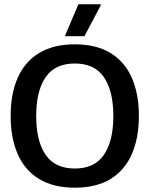

<svg xmlns="http://www.w3.org/2000/svg" viewBox="-20 -870 702 902"><path d="M331.7 11.7Q230 11.7 162.9 -29.6Q95.8 -70.8 62.9 -146.7Q30 -222.5 30 -325Q30 -428.3 62.9 -503.8Q95.8 -579.2 162.9 -620.4Q230 -661.7 331.7 -661.7Q433.3 -661.7 500 -620.4Q566.7 -579.2 599.6 -503.8Q632.5 -428.3 632.5 -325Q632.5 -222.5 599.6 -146.7Q566.7 -70.8 500 -29.6Q433.3 11.7 331.7 11.7ZM331.7 -78.3Q424.2 -78.3 468.3 -142.9Q512.5 -207.5 512.5 -325Q512.5 -442.5 468.3 -507.1Q424.2 -571.7 331.7 -571.7Q238.3 -571.7 194.2 -507.1Q150 -442.5 150 -325Q150 -207.5 194.2 -142.9Q238.3 -78.3 331.7 -78.3ZM286.7 -700V-705L348.3 -850H453.3V-845L376.7 -700Z"/></svg>

Font: Familjen Grotesk GF Medium
Style: Regular
Weight: 500
Designer: Anders Wikstroem, Jonas Baeckman, Matilda Gysing, Kristian Moeller
Foundry: Familjen STHLM AB
Version: Version 2.000; Beta; Release 4; Build 6